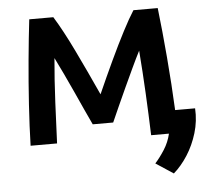

<svg xmlns="http://www.w3.org/2000/svg" viewBox="-50 -576 866 795"><g transform="rotate(-5 383.0 -178.0)"><path d="M641 166 568 118Q588 96 607.5 65.5Q627 35 635 0H561Q558 -88 553.5 -176Q549 -264 542 -353Q527 -324 509 -285.5Q491 -247 472.5 -207Q454 -167 437.5 -130Q421 -93 409 -66H324Q311 -93 294.5 -129.5Q278 -166 259.5 -206.5Q241 -247 223 -285Q205 -323 190 -353Q182 -265 177.5 -170Q173 -75 170 0H60Q62 -78 68 -170.5Q74 -263 82.5 -354.5Q91 -446 100 -522H200Q236 -464 278.5 -376Q321 -288 367 -187Q398 -257 428.5 -322Q459 -387 486 -439Q513 -491 533 -522H634Q645 -428 654.5 -315Q664 -202 669 -95H752Q755 -42 740 7.5Q725 57 699 97.5Q673 138 641 166Z"/></g></svg>

Font: Ubuntu Sans SemiBold
Style: Regular
Weight: 600
Designer: Dalton Maag Ltd
Foundry: Dalton Maag Ltd
Version: Version 1.006; ttfautohint (v1.8.4.7-5d5b)